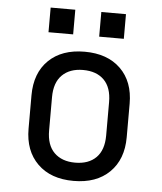

<svg xmlns="http://www.w3.org/2000/svg" viewBox="-53 -783 706 838"><g transform="rotate(5 300.0 -364.5)"><path d="M300 8Q200 8 142.5 -48.5Q85 -105 85 -202V-348Q85 -446 142.5 -502Q200 -558 300 -558Q400 -558 457.5 -502Q515 -446 515 -349V-202Q515 -105 457.5 -48.5Q400 8 300 8ZM300 -72Q359 -72 392 -105Q425 -138 425 -202V-348Q425 -412 392 -445Q359 -478 300 -478Q242 -478 208.5 -445Q175 -412 175 -348V-202Q175 -138 208.5 -105Q242 -72 300 -72ZM135 -737H243V-629H135ZM357 -737H465V-629H357Z"/></g></svg>

Font: Tiny
Style: Regular
Weight: 400
Designer: Philipp Nurullin, Konstantin Bulenkov
Foundry: JetBrains
Version: Version 2.251; ttfautohint (v1.8.4.7-5d5b)